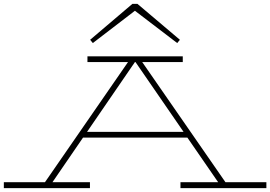

<svg xmlns="http://www.w3.org/2000/svg" viewBox="-27 -979 1406 999"><path d="M1359 -31V0H912V-31H1108L948 -263H405L246 -31H441V0H-7V-31H207L639 -656H428V-686H924V-656H713L1146 -31ZM928 -293 678 -656H675L426 -293ZM442 -772 662 -959H688L909 -772L895 -755L675 -923L456 -755Z"/></svg>

Font: BioRhyme Expanded ExtraLight
Style: Regular
Weight: 275
Width: 7
Designer: Aoife Mooney
Foundry: Aoife Mooney Type
Version: Version 1.001